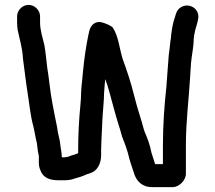

<svg xmlns="http://www.w3.org/2000/svg" viewBox="-20 -724 882 786"><path d="M50 -657V-633C50 -623 51 -613 52 -603C60 -564 72 -527 74 -484C81 -436 86 -385 94 -337C101 -293 105 -248 116 -209C122 -185 125 -161 131 -138L133 -122C134 -108 136 -99 139 -86V-58C139 -47 141 -37 145 -28C155 1 179 14 219 14H242C257 14 273 12 285 7C304 2 317 -2 334 -10L349 -15C377 -23 394 -53 394 -88V-109C394 -132 396 -162 397 -186L399 -230C400 -259 406 -312 406 -342C407 -355 408 -369 409 -382L411 -400C414 -391 417 -382 420 -374C436 -321 450 -261 467 -208C474 -190 477 -169 485 -151C495 -126 503 -103 509 -76L515 -56C518 -45 525 -28 528 -17C537 16 561 42 602 42H687C714 42 742 13 741 -14V-132C741 -225 753 -318 758 -404L760 -436C761 -447 761 -457 762 -466C765 -501 773 -530 773 -566C774 -569 774 -571 774 -574C775 -584 778 -591 779 -600C783 -615 788 -629 791 -645C800 -686 756 -716 720 -694C699 -681 699 -658 690 -634L686 -616L684 -604C683 -595 680 -582 680 -570C678 -562 677 -550 676 -540C676 -536 672 -508 671 -500C667 -456 665 -414 661 -367C653 -295 647 -212 647 -132V-52H615C610 -68 605 -83 600 -99C594 -131 584 -157 572 -185C566 -201 562 -222 556 -239C547 -267 535 -308 528 -337C516 -386 499 -437 482 -483C468 -529 465 -577 441 -612C434 -619 413 -628 399 -632C371 -640 352 -622 346 -599C344 -589 344 -590 342 -582C332 -534 325 -485 320 -434L316 -392C314 -377 313 -361 312 -345C312 -331 311 -313 309 -292C303 -231 300 -171 300 -109V-97C288 -92 283 -90 271 -87C265 -85 258 -81 251 -81C248 -80 245 -80 242 -80H233C233 -90 232 -98 231 -104L229 -116C228 -120 228 -125 227 -131C225 -155 216 -178 214 -202C207 -234 201 -268 194 -304C185 -350 181 -403 173 -450C169 -482 167 -509 162 -538C155 -569 144 -599 144 -633V-657C144 -682 122 -704 97 -704C72 -704 50 -682 50 -657Z"/></svg>

Font: Electronic
Style: ExBlk
Weight: 900
Version: Version 1.011